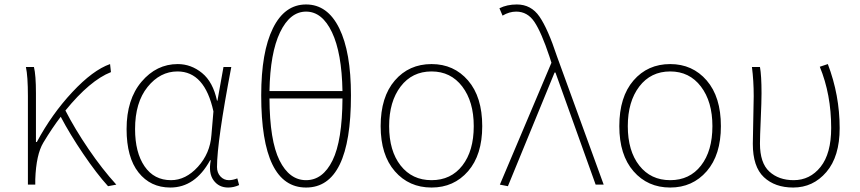

<svg xmlns="http://www.w3.org/2000/svg" viewBox="-20 -827 3850 860"><path d="M501 0 464 7Q413 -49 353 -137.5Q293 -226 252 -304Q213 -253 174 -188Q142 -135 138 -24V0H105V-396Q105 -486 96 -527H132Q141 -491 141 -409V-191H145Q212 -316 304 -414.5Q396 -513 473 -540L477 -504Q383 -467 273 -332Q315 -250 376.5 -159.5Q438 -69 501 0Z M743 13Q654 13 600.5 -54.5Q547 -122 547 -249Q547 -382 614 -461Q681 -540 776 -540Q836 -540 885 -500Q934 -460 952 -376H954L981 -527H1016Q952 -192 952 -79Q952 -53 967.5 -36.5Q983 -20 1005 -20Q1023 -20 1043 -28L1051 2Q1027 13 1002 13Q960 13 936.5 -19.5Q913 -52 924 -109H921Q854 13 743 13ZM746 -20Q812 -20 866.5 -80Q921 -140 927 -222L936 -328Q897 -507 775 -507Q697 -507 641 -437.5Q585 -368 585 -249Q585 -144 627.5 -82Q670 -20 746 -20Z M1514 -386H1187Q1188 -197 1232 -108.5Q1276 -20 1351 -20Q1426 -20 1469.5 -108.5Q1513 -197 1514 -386ZM1187 -419H1514Q1511 -590 1467 -682.5Q1423 -775 1351 -775Q1279 -775 1234.5 -682.5Q1190 -590 1187 -419ZM1552 -400Q1552 13 1351 13Q1150 13 1150 -400Q1150 -594 1202.5 -700.5Q1255 -807 1351 -807Q1447 -807 1499.5 -700.5Q1552 -594 1552 -400Z M1913 13Q1812 13 1748.5 -60Q1685 -133 1685 -262Q1685 -393 1748.5 -466.5Q1812 -540 1913 -540Q2013 -540 2076.5 -466.5Q2140 -393 2140 -262Q2140 -133 2076.5 -60Q2013 13 1913 13ZM2102 -262Q2102 -372 2050.5 -439.5Q1999 -507 1913 -507Q1826 -507 1774.5 -439.5Q1723 -372 1723 -262Q1723 -151 1774.5 -85.5Q1826 -20 1913 -20Q2000 -20 2051 -85.5Q2102 -151 2102 -262Z M2255 7 2219 0 2450 -546 2441 -574Q2405 -682 2374 -728.5Q2343 -775 2292 -775Q2261 -775 2231 -757L2217 -790Q2251 -807 2295 -807Q2359 -807 2396.5 -752.5Q2434 -698 2475 -574L2684 0H2648L2468 -502H2464Z M2982 13Q2881 13 2817.5 -60Q2754 -133 2754 -262Q2754 -393 2817.5 -466.5Q2881 -540 2982 -540Q3082 -540 3145.5 -466.5Q3209 -393 3209 -262Q3209 -133 3145.5 -60Q3082 13 2982 13ZM3171 -262Q3171 -372 3119.5 -439.5Q3068 -507 2982 -507Q2895 -507 2843.5 -439.5Q2792 -372 2792 -262Q2792 -151 2843.5 -85.5Q2895 -20 2982 -20Q3069 -20 3120 -85.5Q3171 -151 3171 -262Z M3533 13Q3451 13 3401.5 -33.5Q3352 -80 3352 -183Q3352 -218 3354 -289Q3356 -360 3356 -396Q3356 -466 3348 -527H3384Q3391 -489 3391 -409Q3391 -372 3387.5 -292.5Q3384 -213 3384 -184Q3384 -97 3426 -58.5Q3468 -20 3535 -20Q3608 -20 3655.5 -79.5Q3703 -139 3703 -254Q3703 -404 3652 -528L3688 -540Q3741 -401 3741 -253Q3741 -126 3681.5 -56.5Q3622 13 3533 13Z"/></svg>

Font: Noto Sans Korean Thin
Style: Regular
Weight: 250
Designer: Ryoko NISHIZUKA  (kana & ideographs); Paul D. Hunt (Latin, Greek & Cyrillic); Wenlong ZHANG  (bopomofo); Sandoll Communi
Foundry: Adobe Systems Incorporated
Version: Version 1.0001;PS 1;hotconv 1.0.78;makeotf.lib2.5.61930